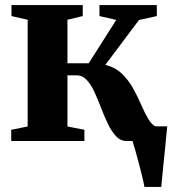

<svg xmlns="http://www.w3.org/2000/svg" viewBox="-20 -553 676 753"><path d="M546.5 180Q543.5 163 537.2 137.5Q531 112 523.8 84.5Q516.5 57 509.8 33.8Q503 10.5 499.5 -1L471 -57.5H636Q634 -41.5 631.8 -17Q629.5 7.5 626.8 35.8Q624 64 621 91.8Q618 119.5 616 142.8Q614 166 612.5 180ZM24 0V-44L88.5 -57V-475.5L25 -490V-533H304.5V-490L244.5 -475.5V-305H328L436 -475L370 -490V-533H595V-490L525 -474.5L393 -298.5Q431.5 -289.5 457.8 -264.2Q484 -239 502.2 -206Q520.5 -173 534.5 -140.5Q548.5 -108 562.8 -84.5Q577 -61 595 -55L629.5 -45V0H476Q452.5 0 435 -18.8Q417.5 -37.5 403.5 -66.8Q389.5 -96 376.8 -129Q364 -162 350.8 -191.2Q337.5 -220.5 320.5 -239Q303.5 -257.5 281 -257.5H244.5V-57L311 -44V0Z"/></svg>

Font: Merriweather 72pt ExtraBold
Style: Regular
Weight: 800
Version: Version 2.100